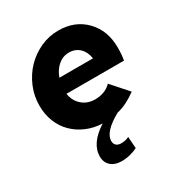

<svg xmlns="http://www.w3.org/2000/svg" viewBox="-177 -646 937 1000"><g transform="rotate(-30 291.5 -146.5)"><path d="M491 -57Q461 -35 432 -20.5Q403 -6 373 1Q322 29 296 57Q270 85 270 113Q270 130 280.5 139.5Q291 149 310 149Q323 149 336 146Q349 143 357 138L362 208Q343 218 317.5 224.5Q292 231 266 231Q226 231 202 210Q178 189 178 153Q178 114 202.5 78.5Q227 43 277 11Q225 9 181 -10Q137 -29 105 -61Q73 -93 55.5 -137Q38 -181 38 -233Q38 -292 60.5 -345Q83 -398 121 -437.5Q159 -477 210 -500.5Q261 -524 318 -524Q418 -524 480.5 -459.5Q543 -395 543 -293Q543 -270 541.5 -251.5Q540 -233 537 -217H191Q198 -172 229.5 -144.5Q261 -117 307 -117Q336 -117 361 -126.5Q386 -136 404 -155ZM309 -397Q272 -397 243.5 -372.5Q215 -348 201 -308H403Q397 -349 372 -373Q347 -397 309 -397Z"/></g></svg>

Font: Red Hat Text
Style: Bold Italic
Weight: 700
Italic angle: -12°
Designer: Pentagram / MCKL
Foundry: Pentagram / MCKL
Version: Version 1.003; Red Hat Text Bold Italic